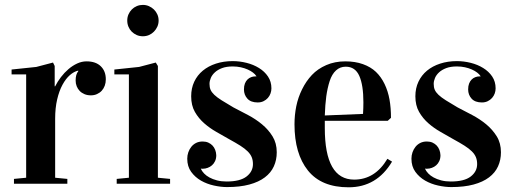

<svg xmlns="http://www.w3.org/2000/svg" viewBox="-20 -758 2120 792"><path d="M27.8 -451.2V-471.2L129.9 -481.9L198.7 -500L205.6 -485.8V-401.9H207.5Q217.3 -421.4 231.4 -439.9Q245.6 -458.5 262.5 -472.9Q279.3 -487.3 298.3 -496.1Q317.4 -504.9 336.9 -504.9Q375 -504.9 395.8 -484.6Q416.5 -464.4 416.5 -430.7Q416.5 -416.5 412.1 -404.5Q407.7 -392.6 399.7 -383.8Q391.6 -375 380.1 -369.9Q368.7 -364.7 355 -364.7Q340.3 -364.7 328.6 -369.6Q316.9 -374.5 308.8 -382.8Q300.8 -391.1 296.4 -402.1Q292 -413.1 292 -425.8Q292 -451.7 302.7 -463.9V-466.8Q285.2 -462.9 268.3 -448.2Q251.5 -433.6 237.8 -408.4Q224.1 -383.3 215.8 -347.9Q207.5 -312.5 207.5 -268.1V-24.9L257.8 -20V0H37.6V-20L87.9 -24.9V-451.2Z M451.7 -451.2V-471.2L553.7 -481.9L622.6 -500L631.3 -485.8V-24.9L681.6 -20V0H461.4V-20L511.7 -24.9V-451.2ZM504.9 -673.3Q504.9 -687 510 -698.7Q515.1 -710.4 523.9 -719.2Q532.7 -728 544.4 -732.9Q556.2 -737.8 569.3 -737.8Q582.5 -737.8 594.2 -732.7Q606 -727.5 615 -718.8Q624 -710 629.2 -698.2Q634.3 -686.5 634.3 -673.3Q634.3 -660.2 629.2 -648.4Q624 -636.7 615.2 -627.7Q606.4 -618.7 594.7 -613.5Q583 -608.4 569.3 -608.4Q555.7 -608.4 543.9 -613.5Q532.2 -618.7 523.4 -627.4Q514.6 -636.2 509.8 -647.9Q504.9 -659.7 504.9 -673.3Z M914.6 -9.3Q970.2 -9.3 996.8 -29.8Q1023.4 -50.3 1023.4 -81.1Q1023.4 -97.2 1018.3 -109.6Q1013.2 -122.1 1001.7 -133.5Q990.2 -145 971.4 -157Q952.6 -168.9 924.8 -184.1Q900.4 -198.2 873 -213.6Q845.7 -229 822.5 -249.3Q799.3 -269.5 783.9 -296.4Q768.6 -323.2 768.6 -360.8Q768.6 -394 781.2 -420.9Q793.9 -447.8 816.7 -466.6Q839.4 -485.4 870.8 -495.6Q902.3 -505.9 939.9 -505.9Q968.3 -505.9 996.8 -498.8Q1025.4 -491.7 1048.3 -477.5Q1071.3 -463.4 1085.4 -442.4Q1099.6 -421.4 1099.6 -393.6Q1099.6 -382.8 1095.9 -372.6Q1092.3 -362.3 1085 -354Q1077.6 -345.7 1067.1 -340.6Q1056.6 -335.4 1043 -335.4Q1014.6 -335.4 1000.5 -351.1Q986.3 -366.7 986.3 -389.2Q986.3 -403.3 990.2 -413.3Q994.1 -423.3 1000.7 -429.9Q1007.3 -436.5 1015.9 -439.7Q1024.4 -442.9 1033.2 -442.9H1037.6V-443.8Q1032.7 -451.7 1023.4 -458.7Q1014.2 -465.8 1001.5 -471.4Q988.8 -477.1 973.1 -480.5Q957.5 -483.9 939.9 -483.9Q914.1 -483.9 896 -477.1Q877.9 -470.2 866.5 -459.7Q855 -449.2 849.6 -436.5Q844.2 -423.8 844.2 -412.1Q844.2 -397.9 848.6 -387.7Q853 -377.4 864 -366.9Q875 -356.4 894.3 -344.2Q913.6 -332 942.9 -314.9Q971.2 -300.3 1002.7 -283.7Q1034.2 -267.1 1060.5 -245.4Q1086.9 -223.6 1104.2 -195.6Q1121.6 -167.5 1121.6 -129.9Q1121.6 -98.1 1109.6 -71.8Q1097.7 -45.4 1072.5 -26.4Q1047.4 -7.3 1008.5 3.2Q969.7 13.7 916.5 13.7Q891.1 13.7 862.3 7.3Q833.5 1 809.1 -12.9Q784.7 -26.9 768.6 -49.1Q752.4 -71.3 752.4 -103.5Q752.4 -117.2 756.8 -129.9Q761.2 -142.6 769.3 -152.6Q777.3 -162.6 789.1 -168.5Q800.8 -174.3 815.9 -174.3Q829.1 -174.3 839.4 -169.7Q849.6 -165 856.7 -157.5Q863.8 -149.9 867.7 -139.6Q871.6 -129.4 872.1 -117.7Q872.1 -104 867.2 -93.5Q862.3 -83 854.5 -76.2Q846.7 -69.3 836.7 -65.7Q826.7 -62 816.9 -62Q814.9 -62 812.7 -62Q810.5 -62 808.6 -62.5V-61.5Q813 -51.8 821.8 -42.5Q830.6 -33.2 844 -25.9Q857.4 -18.6 875.2 -13.9Q893.1 -9.3 914.6 -9.3Z M1194.8 -245.1Q1194.8 -283.2 1202.1 -319.6Q1209.5 -356 1226.1 -389.6Q1242.7 -423.3 1266.6 -448.7Q1290.5 -474.1 1325.9 -489.5Q1361.3 -504.9 1404.3 -504.9Q1444.8 -504.9 1477.1 -493.4Q1509.3 -481.9 1530.8 -461.4Q1552.2 -440.9 1566.4 -411.4Q1580.6 -381.8 1586.7 -347.4Q1592.8 -313 1592.8 -272L1579.6 -259.8H1319.8V-230Q1319.8 -17.1 1440.9 -17.1Q1526.9 -17.1 1578.1 -103L1597.2 -91.3Q1534.2 14.6 1418 14.6Q1305.7 14.6 1250.2 -54.7Q1194.8 -124 1194.8 -245.1ZM1319.8 -281.7 1477.5 -288.1Q1479 -313 1479 -335.9Q1479 -406.7 1462.2 -444.8Q1445.3 -482.9 1406.2 -482.9Q1382.8 -482.9 1366 -467.5Q1349.1 -452.1 1339.8 -423.3Q1330.6 -394.5 1325.9 -360.6Q1321.3 -326.7 1319.8 -281.7Z M1839.4 -9.3Q1895 -9.3 1921.6 -29.8Q1948.2 -50.3 1948.2 -81.1Q1948.2 -97.2 1943.1 -109.6Q1938 -122.1 1926.5 -133.5Q1915 -145 1896.2 -157Q1877.4 -168.9 1849.6 -184.1Q1825.2 -198.2 1797.9 -213.6Q1770.5 -229 1747.3 -249.3Q1724.1 -269.5 1708.7 -296.4Q1693.4 -323.2 1693.4 -360.8Q1693.4 -394 1706.1 -420.9Q1718.8 -447.8 1741.5 -466.6Q1764.2 -485.4 1795.7 -495.6Q1827.1 -505.9 1864.7 -505.9Q1893.1 -505.9 1921.6 -498.8Q1950.2 -491.7 1973.1 -477.5Q1996.1 -463.4 2010.3 -442.4Q2024.4 -421.4 2024.4 -393.6Q2024.4 -382.8 2020.8 -372.6Q2017.1 -362.3 2009.8 -354Q2002.4 -345.7 1991.9 -340.6Q1981.4 -335.4 1967.8 -335.4Q1939.5 -335.4 1925.3 -351.1Q1911.1 -366.7 1911.1 -389.2Q1911.1 -403.3 1915 -413.3Q1918.9 -423.3 1925.5 -429.9Q1932.1 -436.5 1940.7 -439.7Q1949.2 -442.9 1958 -442.9H1962.4V-443.8Q1957.5 -451.7 1948.2 -458.7Q1939 -465.8 1926.3 -471.4Q1913.6 -477.1 1897.9 -480.5Q1882.3 -483.9 1864.7 -483.9Q1838.9 -483.9 1820.8 -477.1Q1802.7 -470.2 1791.3 -459.7Q1779.8 -449.2 1774.4 -436.5Q1769 -423.8 1769 -412.1Q1769 -397.9 1773.4 -387.7Q1777.8 -377.4 1788.8 -366.9Q1799.8 -356.4 1819.1 -344.2Q1838.4 -332 1867.7 -314.9Q1896 -300.3 1927.5 -283.7Q1959 -267.1 1985.4 -245.4Q2011.7 -223.6 2029.1 -195.6Q2046.4 -167.5 2046.4 -129.9Q2046.4 -98.1 2034.4 -71.8Q2022.5 -45.4 1997.3 -26.4Q1972.2 -7.3 1933.3 3.2Q1894.5 13.7 1841.3 13.7Q1815.9 13.7 1787.1 7.3Q1758.3 1 1733.9 -12.9Q1709.5 -26.9 1693.4 -49.1Q1677.2 -71.3 1677.2 -103.5Q1677.2 -117.2 1681.6 -129.9Q1686 -142.6 1694.1 -152.6Q1702.1 -162.6 1713.9 -168.5Q1725.6 -174.3 1740.7 -174.3Q1753.9 -174.3 1764.2 -169.7Q1774.4 -165 1781.5 -157.5Q1788.6 -149.9 1792.5 -139.6Q1796.4 -129.4 1796.9 -117.7Q1796.9 -104 1792 -93.5Q1787.1 -83 1779.3 -76.2Q1771.5 -69.3 1761.5 -65.7Q1751.5 -62 1741.7 -62Q1739.7 -62 1737.5 -62Q1735.4 -62 1733.4 -62.5V-61.5Q1737.8 -51.8 1746.6 -42.5Q1755.4 -33.2 1768.8 -25.9Q1782.2 -18.6 1800 -13.9Q1817.9 -9.3 1839.4 -9.3Z"/></svg>

Font: Vidaloka
Style: Regular
Weight: 400
Designer: Cyreal (www.cyreal.org)
Foundry: Cyreal (www.cyreal.org)
Version: Version 1.011